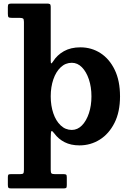

<svg xmlns="http://www.w3.org/2000/svg" viewBox="-20 -800 727 1075"><path d="M24 -723V-761Q24 -774 28.5 -777Q33 -780 45.5 -780H243.5Q254.5 -780 259.2 -777Q264 -774 264 -762.5V-460.5Q264 -445.5 267 -445.2Q270 -445 276.5 -455Q299.5 -492 338 -513.5Q376.5 -535 430 -535Q492 -535 542.2 -502.8Q592.5 -470.5 622.2 -409.2Q652 -348 652 -260.5Q652 -173 621 -111.8Q590 -50.5 538.5 -18.2Q487 14 425 14Q377 14 342 -3.8Q307 -21.5 284 -53Q273 -68 268.5 -66.2Q264 -64.5 264 -26V150.5Q264 166 268 170.5Q272 175 288 175H336.5Q347 175 350.5 178Q354 181 354 192.5V236.5Q354 249.5 350.2 252.2Q346.5 255 334 255H43Q30 255 27 251Q24 247 24 235V193Q24 182.5 26.5 178.8Q29 175 40 175H92Q107 175 110.5 170.5Q114 166 114 150V-677.5Q114 -693 108.8 -696.5Q103.5 -700 89 -700H46.5Q31 -700 27.5 -704.2Q24 -708.5 24 -723ZM264 -260.5Q264 -208.5 278.5 -165.8Q293 -123 319.8 -97.8Q346.5 -72.5 382 -72.5Q414 -72.5 438.8 -97.8Q463.5 -123 477.8 -165.8Q492 -208.5 492 -260.5Q492 -312.5 477.8 -355.2Q463.5 -398 438.8 -423.2Q414 -448.5 382 -448.5Q346.5 -448.5 319.8 -423.2Q293 -398 278.5 -355.2Q264 -312.5 264 -260.5Z"/></svg>

Font: Besley
Style: Bold
Weight: 700
Designer: Owen Earl
Foundry: indestructible type*
Version: Version 2.001; ttfautohint (v1.8.3)